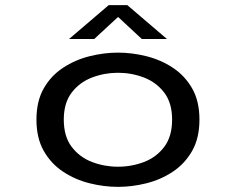

<svg xmlns="http://www.w3.org/2000/svg" viewBox="-20 -717 915 748"><path d="M439.5 11Q385 11 329 -3Q273 -17 226 -48Q179 -79 150.5 -129Q122 -179 122 -251Q122 -323 150.5 -372.8Q179 -422.5 226 -453.2Q273 -484 329 -498Q385 -512 439.5 -512Q494.5 -512 550.5 -498Q606.5 -484 653.2 -453.2Q700 -422.5 728.5 -372.8Q757 -323 757 -251Q757 -179 728.5 -129Q700 -79 653.2 -48Q606.5 -17 550.5 -3Q494.5 11 439.5 11ZM439.5 -67.5Q493 -67.5 541.2 -86Q589.5 -104.5 620 -145Q650.5 -185.5 650.5 -251Q650.5 -316 619.8 -356.2Q589 -396.5 540.8 -415Q492.5 -433.5 439.5 -433.5Q387 -433.5 338.5 -415Q290 -396.5 259.2 -356.2Q228.5 -316 228.5 -251Q228.5 -185.5 259.2 -145Q290 -104.5 338.2 -86Q386.5 -67.5 439.5 -67.5ZM249 -565 403.5 -697H476L630.5 -565H532.5L440 -651L347 -565Z"/></svg>

Font: Trispace SemiExpanded
Style: Regular
Weight: 400
Width: 6
Designer: Tyler Finck
Foundry: Etcetera Type Company
Version: Version 1.210; ttfautohint (v1.8.3)